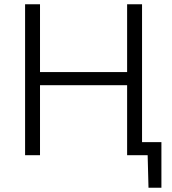

<svg xmlns="http://www.w3.org/2000/svg" viewBox="-20 -733 812 907"><path d="M98.5 0V-713H169V-392.5H580.5V-713H651V-61.5H742.5V154H681.5L677.5 0H580.5V-330.5H169V0Z"/></svg>

Font: Heraclito Light
Style: Regular
Weight: 300
Designer: Kostas Bartsokas (font) & Cristiano Sobral (main changes)
Foundry: Kostas Bartsokas (font) & Cristiano Sobral (main changes)
Version: Version 1.00;July 8, 2020;FontCreator 13.0.0.2655 64-bit